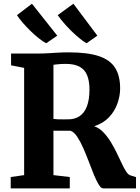

<svg xmlns="http://www.w3.org/2000/svg" viewBox="-20 -1038 770 1058"><path d="M39 0V-62.5L113 -73V-664L41 -678V-743H189.5Q221.5 -743 248.5 -744.8Q275.5 -746.5 301.8 -748Q328 -749.5 359 -749.5Q463.5 -749.5 525.5 -728.5Q587.5 -707.5 614.8 -663.5Q642 -619.5 642 -551Q642 -510 627 -467.5Q612 -425 580.5 -391.8Q549 -358.5 499 -342.5Q527 -332.5 549.2 -309.5Q571.5 -286.5 589.8 -256.8Q608 -227 623 -196Q638 -165 650.8 -137.8Q663.5 -110.5 675.2 -92.5Q687 -74.5 699 -71.5L729.5 -62V0H549Q536.5 0 523.8 -21Q511 -42 497.2 -75.8Q483.5 -109.5 469 -148Q454.5 -186.5 438.5 -222.8Q422.5 -259 405.2 -284.8Q388 -310.5 369 -317.5Q359.5 -317.5 346.5 -317.5Q333.5 -317.5 320 -317.5Q306.5 -317.5 294.5 -317.5Q282.5 -317.5 274.5 -318V-73L364.5 -62.5V0ZM357.5 -380.5Q392.5 -380.5 418.8 -398Q445 -415.5 459 -452.2Q473 -489 473 -545Q473 -591.5 460.2 -623Q447.5 -654.5 418.8 -670.2Q390 -686 341.5 -686Q327.5 -686 315.2 -685.2Q303 -684.5 292.8 -683.2Q282.5 -682 274.5 -681V-382.5Q283 -381 299.5 -380.5Q316 -380 332.8 -380.2Q349.5 -380.5 357.5 -380.5ZM234 -800Q215.5 -809.5 192.8 -827.8Q170 -846 147 -868.5Q124 -891 104.5 -913.8Q85 -936.5 73.5 -954.5L156 -1017.5L295.5 -841.5L235 -800ZM456.5 -800Q432.5 -813.5 401.5 -840.8Q370.5 -868 342.5 -899.2Q314.5 -930.5 298 -954.5L384.5 -1017.5L516.5 -841.5L457.5 -800Z"/></svg>

Font: Merriweather 20pt ExtraBold
Style: Regular
Weight: 800
Version: Version 2.100